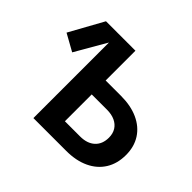

<svg xmlns="http://www.w3.org/2000/svg" viewBox="-163 -947 1166 1166"><g transform="rotate(45 420.5 -364.0)"><path d="M130.4 -448.7 21.5 -509.3 142.1 -727.5H291.5ZM342.3 -471.7H526.4Q611.3 -471.7 673.3 -443.4Q735.4 -415 769 -362.8Q802.7 -310.5 802.7 -238.8Q802.7 -165.5 769.3 -111.8Q735.8 -58.1 674.1 -29.1Q612.3 0 527.8 0H246.1V-727.5H395V-121.6H525.4Q585.9 -121.6 620.4 -153.1Q654.8 -184.6 654.8 -240.2Q654.8 -275.4 639.2 -300.3Q623.5 -325.2 594.7 -338.6Q565.9 -352.1 525.4 -352.1H342.3Z"/></g></svg>

Font: Inter 16pt
Style: Bold
Weight: 700
Version: Version 4.001;git-66647c0bb